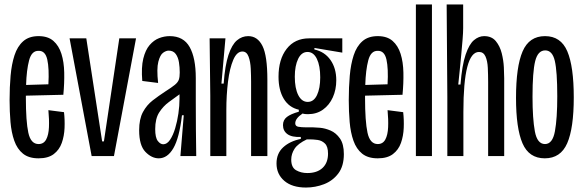

<svg xmlns="http://www.w3.org/2000/svg" viewBox="-20 -700 2616 861"><path d="M153 10Q109 10 83 -11Q57 -32 44 -69Q31 -106 27 -153Q23 -200 23 -251Q23 -309 27.5 -360.5Q32 -412 45 -452Q58 -492 84 -515Q110 -538 153 -538Q195 -538 219.5 -516.5Q244 -495 255.5 -458.5Q267 -422 268 -374.5Q269 -327 264 -275L96 -271Q96 -267 96 -261Q96 -156 107 -105Q118 -54 153 -54Q176 -54 187 -74.5Q198 -95 199.5 -129.5Q201 -164 197 -206L267 -197Q271 -163 269.5 -126.5Q268 -90 257 -59Q246 -28 221 -9Q196 10 153 10ZM153 -472Q122 -473 110.5 -429.5Q99 -386 97 -319L197 -322Q201 -393 192 -433Q183 -473 153 -472Z M391 0 292 -528H367L438 -66H446L515 -528H590L491 0Z M692 10Q660 10 632 -19Q604 -48 604 -116Q604 -166 621 -197.5Q638 -229 664.5 -249.5Q691 -270 720 -289Q750 -308 764 -319.5Q778 -331 782 -343Q786 -355 786 -375Q786 -398 782.5 -420.5Q779 -443 768 -458Q757 -473 736 -473Q725 -473 711.5 -463.5Q698 -454 690 -423Q682 -392 689 -328L618 -337Q613 -398 622.5 -437Q632 -476 651 -498Q670 -520 693.5 -529Q717 -538 741 -538Q803 -538 830.5 -489Q858 -440 858 -350V-241Q858 -181 858.5 -120.5Q859 -60 860 0H789Q793 -46 796.5 -91.5Q800 -137 804 -183H796Q784 -81 757.5 -35.5Q731 10 692 10ZM712 -53Q729 -53 742.5 -73Q756 -93 765.5 -124.5Q775 -156 780 -191Q785 -226 785 -257V-277Q763 -261 737.5 -242.5Q712 -224 694 -196Q676 -168 676 -121Q676 -83 687.5 -68Q699 -53 712 -53Z M923 0V-271L920 -528H991L973 -325H983Q989 -407 1004.5 -453.5Q1020 -500 1042.5 -519Q1065 -538 1093 -538Q1135 -538 1157 -494Q1179 -450 1179 -342V0H1106V-333Q1106 -360 1104.5 -392Q1103 -424 1094.5 -446.5Q1086 -469 1067 -469Q1042 -469 1026 -431.5Q1010 -394 1002.5 -334Q995 -274 995 -206V0Z M1352 141Q1290 141 1255 111Q1220 81 1220 33Q1220 -12 1250 -39.5Q1280 -67 1329 -77V-86Q1289 -84 1269 -98.5Q1249 -113 1249 -139Q1249 -162 1266.5 -175.5Q1284 -189 1320 -199V-208Q1276 -218 1252.5 -257Q1229 -296 1229 -356Q1229 -434 1265.5 -481Q1302 -528 1366 -528H1515V-464L1390 -485V-478Q1436 -468 1462 -431Q1488 -394 1488 -340Q1488 -298 1472.5 -263.5Q1457 -229 1428.5 -208.5Q1400 -188 1361 -188Q1357 -188 1349.5 -188.5Q1342 -189 1337 -191Q1304 -169 1304 -147Q1304 -134 1318 -131.5Q1332 -129 1351 -129H1383Q1393 -129 1415.5 -127Q1438 -125 1462.5 -114.5Q1487 -104 1504.5 -79Q1522 -54 1522 -9Q1522 45 1497 78Q1472 111 1433 126Q1394 141 1352 141ZM1360 -243Q1387 -243 1401.5 -273.5Q1416 -304 1416 -353Q1416 -405 1401 -436Q1386 -467 1359 -467Q1332 -467 1317 -436Q1302 -405 1302 -356Q1302 -304 1317.5 -273.5Q1333 -243 1360 -243ZM1358 76Q1402 76 1426.5 53Q1451 30 1451 -11Q1451 -43 1437 -56.5Q1423 -70 1404 -72.5Q1385 -75 1369 -75H1356Q1316 -56 1301 -33Q1286 -10 1286 16Q1286 51 1308 63.5Q1330 76 1358 76Z M1674 10Q1630 10 1604 -11Q1578 -32 1565 -69Q1552 -106 1548 -153Q1544 -200 1544 -251Q1544 -309 1548.5 -360.5Q1553 -412 1566 -452Q1579 -492 1605 -515Q1631 -538 1674 -538Q1716 -538 1740.5 -516.5Q1765 -495 1776.5 -458.5Q1788 -422 1789 -374.5Q1790 -327 1785 -275L1617 -271Q1617 -267 1617 -261Q1617 -156 1628 -105Q1639 -54 1674 -54Q1697 -54 1708 -74.5Q1719 -95 1720.5 -129.5Q1722 -164 1718 -206L1788 -197Q1792 -163 1790.5 -126.5Q1789 -90 1778 -59Q1767 -28 1742 -9Q1717 10 1674 10ZM1674 -472Q1643 -473 1631.5 -429.5Q1620 -386 1618 -319L1718 -322Q1722 -393 1713 -433Q1704 -473 1674 -472Z M1845 0V-680H1917V0Z M1986 0V-266L1983 -680H2057V-574Q2057 -555 2054.5 -524Q2052 -493 2048.5 -456Q2045 -419 2041.5 -383.5Q2038 -348 2035 -321H2045Q2052 -408 2068 -455Q2084 -502 2105.5 -520Q2127 -538 2151 -538Q2185 -538 2203.5 -515.5Q2222 -493 2230 -461Q2238 -429 2239.5 -398Q2241 -367 2241 -349V0H2169V-332Q2169 -365 2167.5 -396Q2166 -427 2157 -447Q2148 -467 2128 -467Q2058 -467 2058 -198V0Z M2423 10Q2352 10 2323 -57.5Q2294 -125 2294 -261Q2294 -401 2323.5 -469.5Q2353 -538 2424 -538Q2495 -538 2524 -470Q2553 -402 2553 -263Q2553 -125 2523.5 -57.5Q2494 10 2423 10ZM2424 -54Q2458 -54 2468.5 -111.5Q2479 -169 2479 -268Q2479 -380 2468 -427Q2457 -474 2425 -474Q2392 -474 2380 -426Q2368 -378 2368 -266Q2368 -168 2378.5 -111Q2389 -54 2424 -54Z"/></svg>

Font: Bricolage Grotesque 48pt Condensed Light
Style: Regular
Weight: 300
Width: 3
Designer: Mathieu Triay
Foundry: Atelier Triay
Version: Version 1.000; ttfautohint (v1.8.4.7-5d5b);gftools[0.9.32]